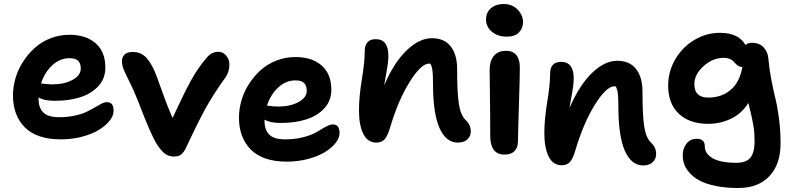

<svg xmlns="http://www.w3.org/2000/svg" viewBox="-20 -753 3959 960"><path d="M285.2 -56.2Q164.6 -56.2 104.7 -115.7Q44.9 -175.3 44.9 -275.9Q44.9 -318.4 57.4 -361.6Q69.8 -404.8 94.7 -443.6Q119.6 -482.4 153.1 -512.9Q186.5 -543.5 231.7 -561.3Q276.9 -579.1 327.1 -579.1Q409.7 -579.1 458.3 -536.6Q506.8 -494.1 506.8 -415Q506.8 -360.8 472.2 -322.8Q437.5 -284.7 381.3 -266.8Q325.2 -249 253.9 -249Q200.2 -249 172.9 -266.1V-257.8Q172.9 -213.9 196.8 -190.4Q220.7 -167 275.9 -167Q317.9 -167 353.5 -174.8Q389.2 -182.6 412.1 -193.6Q435.1 -204.6 453.4 -215.6Q471.7 -226.6 486.8 -234.4Q502 -242.2 514.2 -242.2Q531.7 -242.2 539.8 -231.4Q547.9 -220.7 547.9 -198.2Q547.9 -173.8 527.6 -148.7Q507.3 -123.5 473.4 -103Q439.5 -82.5 389.6 -69.3Q339.8 -56.2 285.2 -56.2ZM327.1 -461.9Q279.3 -461.9 241.2 -426.5Q203.1 -391.1 185.1 -335.9Q218.3 -331.1 241.2 -331.1Q300.3 -331.1 342 -353.3Q383.8 -375.5 383.8 -410.2Q383.8 -436.5 370.6 -449.2Q357.4 -461.9 327.1 -461.9Z M850.1 29.8Q824.2 29.8 804.9 15.6Q785.6 1.5 765.1 -30.8Q735.8 -75.2 670.9 -246.1Q650.4 -297.9 628.2 -342.5Q606 -387.2 597.9 -406.7Q589.8 -426.3 589.8 -448.2Q589.8 -468.3 603.3 -480.7Q616.7 -493.2 644 -493.2Q686.5 -493.2 713.6 -462.4Q740.7 -431.6 763.2 -372.1Q767.6 -359.9 781 -322.8Q794.4 -285.6 801.5 -265.9Q808.6 -246.1 820.6 -216.1Q832.5 -186 842.8 -163.1Q851.6 -181.6 873.5 -228Q895.5 -274.4 905.8 -295.2Q916 -315.9 934.6 -349.9Q953.1 -383.8 971.7 -410.4Q990.2 -437 1012.2 -462.9Q1037.6 -494.1 1071.8 -494.1Q1095.2 -494.1 1111.1 -474.6Q1127 -455.1 1127 -430.2Q1127 -395.5 1108.9 -368.2Q1046.4 -281.2 1007.8 -211.2Q969.2 -141.1 910.2 -14.2Q897.9 10.3 885 20Q872.1 29.8 850.1 29.8Z M1415 55.2Q1294.4 55.2 1234.6 -4.6Q1174.8 -64.5 1174.8 -165Q1174.8 -207.5 1187.3 -250.7Q1199.7 -293.9 1224.6 -332.8Q1249.5 -371.6 1283 -401.9Q1316.4 -432.1 1361.6 -450Q1406.7 -467.8 1457 -467.8Q1539.6 -467.8 1588.1 -425.5Q1636.7 -383.3 1636.7 -304.2Q1636.7 -250 1602.1 -211.9Q1567.4 -173.8 1511.2 -156Q1455.1 -138.2 1383.8 -138.2Q1329.6 -138.2 1302.7 -154.8V-147Q1302.7 -103 1326.7 -79.6Q1350.6 -56.2 1405.8 -56.2Q1457 -56.2 1499.8 -67.9Q1542.5 -79.6 1564.7 -93.5Q1586.9 -107.4 1608.4 -119.1Q1629.9 -130.9 1644 -130.9Q1661.6 -130.9 1669.7 -120.1Q1677.7 -109.4 1677.7 -86.9Q1677.7 -62.5 1657.5 -37.4Q1637.2 -12.2 1603.3 8.3Q1569.3 28.8 1519.5 42Q1469.7 55.2 1415 55.2ZM1457 -351.1Q1409.2 -351.1 1371.1 -315.7Q1333 -280.3 1314.9 -225.1Q1348.1 -220.2 1371.1 -220.2Q1430.2 -220.2 1471.9 -242.4Q1513.7 -264.6 1513.7 -298.8Q1513.7 -325.2 1500.2 -338.1Q1486.8 -351.1 1457 -351.1Z M2269 -40Q2210 -40 2177.5 -113Q2145 -186 2145 -335Q2145 -378.4 2142.3 -399.9Q2139.6 -421.4 2131.8 -435.1H2126Q2085.4 -435.1 2028.1 -343.3Q1970.7 -251.5 1929.7 -112.8Q1917 -71.3 1902.3 -55.7Q1887.7 -40 1861.8 -40Q1818.4 -40 1796.6 -83.5Q1774.9 -127 1774.9 -200.2Q1774.9 -269 1789.3 -356.2Q1803.7 -443.4 1803.7 -497.1Q1803.7 -557.1 1858.9 -557.1Q1921.9 -557.1 1921.9 -474.1Q1921.9 -444.3 1912.6 -394Q1903.3 -343.8 1900.9 -326.2Q1949.7 -440.4 2013.2 -501.2Q2076.7 -562 2139.6 -562Q2201.2 -562 2233.4 -521.2Q2265.6 -480.5 2265.6 -408.2Q2265.6 -289.6 2274.4 -232.7Q2283.2 -175.8 2310.1 -150.9Q2334 -128.4 2334 -95.2Q2334 -72.3 2316.9 -56.2Q2299.8 -40 2269 -40Z M2514.2 -569.8Q2468.3 -569.8 2439.2 -594.5Q2410.2 -619.1 2410.2 -655.8Q2410.2 -690.9 2434.8 -711.9Q2459.5 -732.9 2498 -732.9Q2541.5 -732.9 2568.4 -704.8Q2595.2 -676.8 2595.2 -642.1Q2595.2 -612.8 2575.2 -591.3Q2555.2 -569.8 2514.2 -569.8ZM2502.9 20Q2466.3 20 2448.7 -4.2Q2431.2 -28.3 2431.2 -70.8Q2431.2 -173.8 2429.7 -271Q2428.2 -368.2 2428.2 -403.8Q2428.2 -446.8 2448.7 -472.9Q2469.2 -499 2511.2 -499Q2543 -499 2560.8 -478.8Q2578.6 -458.5 2579.1 -418Q2579.6 -380.9 2574.7 -230.7Q2569.8 -80.6 2569.8 -45.9Q2569.8 -16.1 2553 2Q2536.1 20 2502.9 20Z M3195.8 74.2Q3136.7 74.2 3104.2 0.7Q3071.8 -72.8 3071.8 -221.2Q3071.8 -265.1 3069.1 -286.4Q3066.4 -307.6 3058.6 -320.8Q3056.6 -321.8 3052.7 -321.8Q3012.2 -321.8 2954.8 -230.2Q2897.5 -138.7 2856.4 0Q2843.8 42 2829.1 57.6Q2814.5 73.2 2788.6 73.2Q2745.1 73.2 2723.4 29.8Q2701.7 -13.7 2701.7 -86.9Q2701.7 -155.8 2716.1 -242.9Q2730.5 -330.1 2730.5 -383.8Q2730.5 -443.8 2785.6 -443.8Q2848.6 -443.8 2848.6 -360.8Q2848.6 -330.6 2839.1 -279.8Q2829.6 -229 2827.6 -212.9Q2876.5 -327.1 2939.9 -388.2Q3003.4 -449.2 3066.4 -449.2Q3127.9 -449.2 3160.2 -408.2Q3192.4 -367.2 3192.4 -294.9Q3192.4 -176.3 3201.2 -119.6Q3210 -63 3236.8 -38.1Q3260.7 -15.6 3260.7 18.1Q3260.7 41 3243.7 57.6Q3226.6 74.2 3195.8 74.2Z M3670.9 187Q3606.4 187 3556.2 176.3Q3505.9 165.5 3476.1 148.9Q3446.3 132.3 3427 110.1Q3407.7 87.9 3400.6 66.9Q3393.6 45.9 3393.6 23.9Q3393.6 -11.2 3412.8 -35.2Q3432.1 -59.1 3462.9 -59.1Q3503.9 -59.1 3503.9 -22Q3503.9 15.6 3543.5 38.3Q3583 61 3661.6 61Q3711.4 61 3732.2 34.9Q3752.9 8.8 3752.9 -44.9Q3752.9 -67.4 3751.5 -87.9Q3750 -108.4 3745.8 -130.9Q3741.7 -153.3 3739.3 -165Q3736.8 -176.8 3730.2 -203.6Q3723.6 -230.5 3721.7 -237.8Q3688 -184.6 3634.5 -159.2Q3581.1 -133.8 3521.5 -133.8Q3427.7 -133.8 3374.3 -184.1Q3320.8 -234.4 3320.8 -325.2Q3320.8 -396.5 3356.9 -457.5Q3393.1 -518.6 3452.6 -553.7Q3512.2 -588.9 3579.6 -588.9Q3673.3 -588.9 3707.5 -527.8Q3717.3 -539.1 3738.8 -539.1Q3777.3 -539.1 3798.3 -516.1Q3819.3 -493.2 3821.8 -460Q3826.2 -408.2 3836.9 -353Q3847.7 -297.9 3857.4 -258.8Q3867.2 -219.7 3875 -160.4Q3882.8 -101.1 3882.8 -36.1Q3882.8 68.4 3827.1 127.7Q3771.5 187 3670.9 187ZM3451.7 -332Q3451.7 -265.1 3521.5 -265.1Q3587.4 -265.1 3632.8 -303.2Q3678.2 -341.3 3691.9 -418H3690.9Q3680.7 -418 3672.9 -422.6Q3665 -427.2 3658.7 -434.1Q3652.3 -440.9 3645.5 -447.8Q3638.7 -454.6 3627 -459.2Q3615.2 -463.9 3599.6 -463.9Q3543.9 -463.9 3497.8 -422.4Q3451.7 -380.9 3451.7 -332Z"/></svg>

Font: Shantell Sans Bouncy
Style: Regular
Weight: 600
Designer: Stephen Nixon, Anya Danilova, Shantell Martin
Foundry: Arrow Type
Version: Version 1.006;[9816181b4]